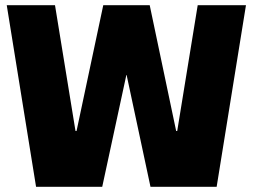

<svg xmlns="http://www.w3.org/2000/svg" viewBox="-20 -720 974 740"><path d="M6 -700H192L271 -215H275L378 -700H557L659 -215H663L742 -700H928L815 0H560L468 -431H467L374 0H119Z"/></svg>

Font: Pathway Extreme SemiCondensed ExtraBold
Style: Regular
Weight: 800
Width: 4
Version: Version 1.001;gftools[0.9.26]